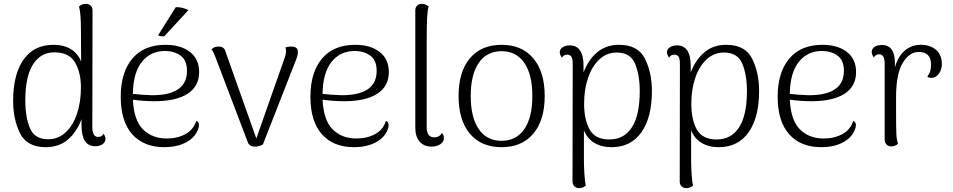

<svg xmlns="http://www.w3.org/2000/svg" viewBox="-20 -749 4932 994"><path d="M526 -29Q526 -13 511 -2.5Q496 8 473 8Q402 8 402 -100V-132Q377 -65 331 -26Q285 13 217 13Q120 13 84 -58.5Q48 -130 48 -227Q48 -364 102 -440.5Q156 -517 256 -517Q310 -517 347 -494.5Q384 -472 400 -430L399 -597Q399 -681 389 -715Q403 -729 424 -729Q440 -729 449.5 -720Q459 -711 459 -694L458 -91Q458 -40 489 -40Q508 -40 516 -57Q526 -43 526 -29ZM399 -296Q399 -373 368.5 -425.5Q338 -478 261 -478Q190 -478 150.5 -415Q111 -352 111 -229Q111 -143 135 -85.5Q159 -28 230 -28Q281 -28 319.5 -63.5Q358 -99 378.5 -160Q399 -221 399 -296Z M1010 -102Q1010 -89 1004 -76Q986 -33 939.5 -10Q893 13 831 13Q724 13 664.5 -54Q605 -121 605 -248Q605 -374 665 -445.5Q725 -517 837 -517Q916 -517 963.5 -480Q1011 -443 1011 -376Q1011 -302 951 -263.5Q891 -225 780 -225Q724 -225 668 -233Q673 -126 720.5 -79Q768 -32 843 -32Q899 -32 940.5 -55Q982 -78 996 -123Q1010 -118 1010 -102ZM668 -263Q707 -258 767 -256Q948 -256 948 -382Q948 -437 915 -461Q882 -485 834 -485Q759 -485 714 -428Q669 -371 668 -263ZM830 -561H825Q803 -561 799 -567L890 -712Q906 -713 925.5 -708Q945 -703 955 -696Z M1522 -479Q1522 -462 1514 -443L1341 -1Q1320 10 1300 10Q1270 10 1262 -15L1095 -454Q1092 -463 1086.5 -475Q1081 -487 1075 -493Q1088 -508 1111 -508Q1141 -508 1147 -483L1307 -32L1456 -456Q1461 -476 1461 -483Q1461 -496 1457 -503Q1472 -508 1486 -508Q1524 -508 1522 -479Z M1992 -102Q1992 -89 1986 -76Q1968 -33 1921.5 -10Q1875 13 1813 13Q1706 13 1646.5 -54Q1587 -121 1587 -248Q1587 -374 1647 -445.5Q1707 -517 1819 -517Q1898 -517 1945.5 -480Q1993 -443 1993 -376Q1993 -302 1933 -263.5Q1873 -225 1762 -225Q1706 -225 1650 -233Q1655 -126 1702.5 -79Q1750 -32 1825 -32Q1881 -32 1922.5 -55Q1964 -78 1978 -123Q1992 -118 1992 -102ZM1650 -263Q1689 -258 1749 -256Q1930 -256 1930 -382Q1930 -437 1897 -461Q1864 -485 1816 -485Q1741 -485 1696 -428Q1651 -371 1650 -263Z M2130 -89V-694Q2130 -711 2139.5 -720Q2149 -729 2165 -729Q2185 -729 2199 -715Q2193 -695 2191 -653Q2189 -611 2189 -520V-91Q2189 -38 2228 -38Q2241 -38 2252 -44Q2263 -50 2268 -61Q2278 -50 2278 -34Q2278 -14 2259 -2Q2240 10 2214 10Q2175 10 2152.5 -16Q2130 -42 2130 -89Z M2354 -252Q2354 -377 2412.5 -447Q2471 -517 2577 -517Q2682 -517 2741 -447Q2800 -377 2800 -252Q2800 -127 2741 -57Q2682 13 2577 13Q2471 13 2412.5 -57Q2354 -127 2354 -252ZM2736 -252Q2736 -363 2694.5 -423.5Q2653 -484 2577 -484Q2500 -484 2458.5 -423.5Q2417 -363 2417 -252Q2417 -141 2458.5 -80.5Q2500 -20 2577 -20Q2653 -20 2694.5 -80.5Q2736 -141 2736 -252Z M3355 -278Q3355 -141 3300.5 -64Q3246 13 3146 13Q3093 13 3056 -10Q3019 -33 3003 -75V76Q3003 112 3005.5 152Q3008 192 3013 211Q2999 225 2979 225Q2963 225 2953.5 215.5Q2944 206 2944 190L2945 -416Q2945 -444 2938.5 -455Q2932 -466 2916 -466Q2897 -466 2889 -450Q2878 -466 2878 -478Q2878 -494 2892.5 -504Q2907 -514 2930 -514Q3001 -514 3001 -407V-374Q3026 -440 3072 -478.5Q3118 -517 3185 -517Q3283 -517 3319 -445Q3355 -373 3355 -278ZM3292 -277Q3292 -361 3268 -419Q3244 -477 3173 -477Q3121 -477 3083 -441.5Q3045 -406 3024.5 -346Q3004 -286 3004 -212Q3004 -130 3032.5 -78.5Q3061 -27 3135 -27Q3211 -27 3251.5 -90Q3292 -153 3292 -277Z M3910 -278Q3910 -141 3855.5 -64Q3801 13 3701 13Q3648 13 3611 -10Q3574 -33 3558 -75V76Q3558 112 3560.5 152Q3563 192 3568 211Q3554 225 3534 225Q3518 225 3508.5 215.5Q3499 206 3499 190L3500 -416Q3500 -444 3493.5 -455Q3487 -466 3471 -466Q3452 -466 3444 -450Q3433 -466 3433 -478Q3433 -494 3447.5 -504Q3462 -514 3485 -514Q3556 -514 3556 -407V-374Q3581 -440 3627 -478.5Q3673 -517 3740 -517Q3838 -517 3874 -445Q3910 -373 3910 -278ZM3847 -277Q3847 -361 3823 -419Q3799 -477 3728 -477Q3676 -477 3638 -441.5Q3600 -406 3579.5 -346Q3559 -286 3559 -212Q3559 -130 3587.5 -78.5Q3616 -27 3690 -27Q3766 -27 3806.5 -90Q3847 -153 3847 -277Z M4411 -102Q4411 -89 4405 -76Q4387 -33 4340.5 -10Q4294 13 4232 13Q4125 13 4065.5 -54Q4006 -121 4006 -248Q4006 -374 4066 -445.5Q4126 -517 4238 -517Q4317 -517 4364.5 -480Q4412 -443 4412 -376Q4412 -302 4352 -263.5Q4292 -225 4181 -225Q4125 -225 4069 -233Q4074 -126 4121.5 -79Q4169 -32 4244 -32Q4300 -32 4341.5 -55Q4383 -78 4397 -123Q4411 -118 4411 -102ZM4069 -263Q4108 -258 4168 -256Q4349 -256 4349 -382Q4349 -437 4316 -461Q4283 -485 4235 -485Q4160 -485 4115 -428Q4070 -371 4069 -263Z M4856 -417Q4856 -388 4841 -368Q4826 -348 4806 -346H4802Q4786 -346 4781 -353Q4793 -369 4796.5 -383Q4800 -397 4800 -415Q4800 -480 4736 -480Q4688 -480 4653.5 -423.5Q4619 -367 4619 -244V-174Q4619 -87 4620.5 -56Q4622 -25 4629 -5Q4615 9 4594 9Q4579 9 4569.5 -1Q4560 -11 4560 -28V-417Q4560 -444 4553 -456Q4546 -468 4531 -468Q4512 -468 4504 -451Q4493 -467 4493 -479Q4493 -496 4507 -506Q4521 -516 4545 -516Q4615 -516 4613 -418V-400Q4629 -457 4664 -487Q4699 -517 4747 -517Q4796 -517 4826 -491Q4856 -465 4856 -417Z"/></svg>

Font: Arima Madurai Light
Style: Regular
Weight: 300
Designer: Joana Correia and Natanael Gama
Foundry: NDISCOVER
Version: Version 1.019